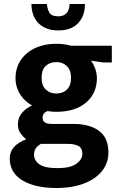

<svg xmlns="http://www.w3.org/2000/svg" viewBox="-20 -707 612 965"><path d="M58 -315Q58 -354 73.5 -386Q89 -418 116.5 -440.5Q144 -463 181.5 -475Q219 -487 264 -487Q281 -487 301 -484.5Q321 -482 338 -477H542V-393H499L437 -402Q450 -386 458.5 -362Q467 -338 467 -314Q467 -238 412.5 -191.5Q358 -145 263 -145Q238 -145 219 -149Q194 -139 194 -116Q194 -100 205 -92Q216 -84 244 -84H351Q430 -84 477.5 -49.5Q525 -15 525 61Q525 100 506.5 132.5Q488 165 454 188.5Q420 212 372 225Q324 238 265 238Q156 238 92.5 199.5Q29 161 29 89Q29 56 51 31.5Q73 7 112 -7Q98 -17 84 -35.5Q70 -54 70 -82Q70 -115 90 -139Q110 -163 141 -177Q126 -185 111.5 -197.5Q97 -210 85 -227Q73 -244 65.5 -266Q58 -288 58 -315ZM186 16Q171 24 161 37Q151 50 151 70Q151 99 177.5 118.5Q204 138 269 138Q334 138 364 116Q394 94 394 66Q394 38 375 27Q356 16 316 16ZM337 -316Q337 -355 316 -375Q295 -395 263 -395Q230 -395 209.5 -375Q189 -355 189 -317Q189 -277 210 -257Q231 -237 263 -237Q296 -237 316.5 -257Q337 -277 337 -316ZM216 -687Q218 -658 229.5 -641.5Q241 -625 273 -625Q327 -625 330 -687H407Q407 -627 372.5 -590.5Q338 -554 273 -554Q237 -554 211.5 -565Q186 -576 169.5 -594.5Q153 -613 145.5 -637Q138 -661 138 -687Z"/></svg>

Font: Mukta Vaani
Style: Bold
Weight: 700
Designer: Noopur Datye, Girish Dalvi, Yashodeep Gholap, Pallavi Karambelkar
Foundry: Ek Type
Version: Version 2.538;PS 1.000;hotconv 16.6.51;makeotf.lib2.5.65220;